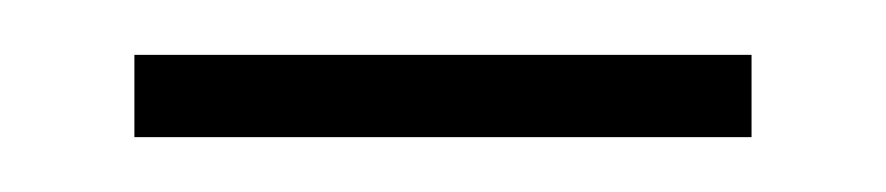

<svg xmlns="http://www.w3.org/2000/svg" viewBox="-20 -300 323 70"><path d="M29 -280H254V-250H29Z"/></svg>

Font: Roundo ExtraLight
Style: Regular
Weight: 250
Designer: Namrata Goyal (Gurmukhi), Shiva Nallaperumal (Latin)
Foundry: Indian Type Foundry
Version: Version 1.000;PS 1.0;hotconv 1.0.88;makeotf.lib2.5.647800